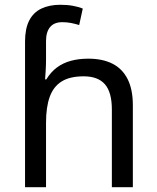

<svg xmlns="http://www.w3.org/2000/svg" viewBox="-20 -785 657 805"><path d="M85 -611Q85 -665 102.5 -699Q120 -733 153.5 -749Q187 -765 233 -765Q262 -765 286.5 -760.5Q311 -756 327 -749L312 -680Q296 -685 278.5 -688.5Q261 -692 241 -692Q207 -692 190 -671.5Q173 -651 173 -613V-535Q173 -513 171.5 -488Q170 -463 169 -452H174Q193 -483 218.5 -502Q244 -521 277 -530Q310 -539 350 -539Q410 -539 451.5 -518Q493 -497 515 -453.5Q537 -410 537 -343V0H449V-326Q449 -398 420 -431.5Q391 -465 331 -465Q273 -465 238.5 -443.5Q204 -422 188.5 -379Q173 -336 173 -271V0H85Z"/></svg>

Font: uguzrati15
Style: Book
Weight: 400
Designer: Jelle Bosma - Monotype Design Team, Universal Thirst
Foundry: Monotype Imaging Inc.
Version: Version 2.106